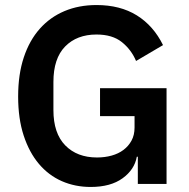

<svg xmlns="http://www.w3.org/2000/svg" viewBox="-20 -730 752 762"><path d="M527 -108H523Q514 -57 466.5 -22.5Q419 12 340 12Q278 12 225.5 -11Q173 -34 134.5 -79.5Q96 -125 74 -192Q52 -259 52 -347Q52 -435 74.5 -502.5Q97 -570 138 -616Q179 -662 236 -686Q293 -710 363 -710Q457 -710 523 -669Q589 -628 627 -551L520 -488Q501 -533 463.5 -563Q426 -593 363 -593Q285 -593 238.5 -545.5Q192 -498 192 -405V-293Q192 -201 239 -153Q286 -105 365 -105Q396 -105 423 -112.5Q450 -120 470 -135Q490 -150 502 -172Q514 -194 514 -224V-269H377V-380H641V0H527Z"/></svg>

Font: IBM Plex Sans Devanagari SemiBold
Style: Regular
Weight: 600
Designer: Mike Abbink, Paul van der Laan, Pieter van Rosmalen, Erin McLaughlin
Foundry: Bold Monday
Version: Version 1.1